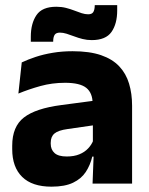

<svg xmlns="http://www.w3.org/2000/svg" viewBox="-20 -699 567 731"><path d="M332.4 0 337.1 -123 333.6 -130.7V-284L332.7 -303.9Q332.7 -345.1 308.5 -364.5Q284.3 -383.8 227.8 -383.8Q178.3 -383.8 133.8 -371.4Q89.3 -359 50 -342.8L62.8 -461.4Q86.3 -472.5 115.7 -482.3Q145.2 -492.1 180.6 -498Q215.9 -504 256.4 -504Q321 -504 364.6 -489Q408.1 -474 434 -446.4Q460 -418.8 471.4 -380.6Q482.9 -342.5 482.9 -296.4V0ZM176 11.7Q102.4 11.7 64.5 -25.4Q26.5 -62.6 26.5 -131V-144.3Q26.5 -217.1 71.1 -251.7Q115.8 -286.3 213.3 -299L345.3 -316.5L354.3 -224.6L237.3 -207.7Q201.8 -202.8 187.5 -190.8Q173.1 -178.8 173.1 -155.4V-151.8Q173.1 -129.5 187.6 -116.4Q202.1 -103.2 234.1 -103.2Q262 -103.2 282.1 -111.5Q302.3 -119.8 315.4 -133.8Q328.6 -147.7 335.1 -164.4L356.6 -102.7H331.3Q323.6 -70.3 306.7 -44.5Q289.8 -18.6 258.4 -3.5Q227.1 11.7 176 11.7ZM329.2 -546.3Q311.2 -546.3 294.4 -550.5Q277.6 -554.7 262.3 -560.6Q247.1 -566.4 233.5 -570.6Q219.8 -574.8 208.2 -574.8Q194 -574.8 188.4 -566.9Q182.8 -558.9 182.5 -542.6V-540.1H97.3V-559.2Q97.3 -609.7 118.9 -641.5Q140.4 -673.3 194.4 -673.3Q214 -673.3 231 -669Q248 -664.7 262.8 -658.9Q277.6 -653.1 290.8 -648.8Q304 -644.6 315.7 -644.6Q329.7 -644.6 335 -652.8Q340.3 -661 340.7 -677V-679.4H426.2V-659.2Q426.2 -608.5 404.5 -577.4Q382.7 -546.3 329.2 -546.3Z"/></svg>

Font: Anek Tamil Medium
Style: Regular
Weight: 500
Designer: Aadarsh Rajan (Tamil), Yesha Goshar (Latin)
Foundry: Ek Type
Version: Version 1.003